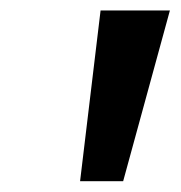

<svg xmlns="http://www.w3.org/2000/svg" viewBox="-20 -791 336 357"><path d="M209 -454.1H128.9L167 -771.5H295.9Z"/></svg>

Font: Lesson One Medium
Style: Italic
Weight: 500
Italic angle: -14°
Designer: But Ko, Victor Gaultney, Annie Olsen, Julie Remington, Don Collingsworth, Eric Hays, Becca Hirsbrunner
Version: Version 1.100